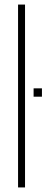

<svg xmlns="http://www.w3.org/2000/svg" viewBox="-20 -820 218 840"><path d="M59 0V-800H89.5V0ZM127 -397V-433.5H163.5V-397Z"/></svg>

Font: Big Shoulders Stencil Display Thin ExtraLight
Style: Regular
Weight: 250
Version: Version 2.001